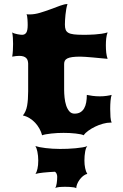

<svg xmlns="http://www.w3.org/2000/svg" viewBox="-20 -687 623 975"><path d="M96.2 -100.6Q112.3 -120.1 117.7 -150.4Q123 -180.7 123 -223.1V-364.3Q122.6 -373 120.4 -380.1Q118.2 -387.2 113 -392.3Q107.9 -397.5 99.1 -400.4Q90.3 -403.3 77.1 -403.3Q69.8 -403.3 61.3 -402.3Q52.7 -401.4 42 -399.4Q44.4 -413.6 45.4 -430.2Q46.4 -446.8 46.4 -463.9Q46.4 -479.5 45.4 -494.6Q44.4 -509.8 42 -522.5Q46.9 -519 54.2 -516.8Q61.5 -514.6 68.8 -513.2Q76.2 -511.7 82.5 -511Q88.9 -510.3 92.3 -510.3Q106.4 -510.3 113.5 -521.2Q120.6 -532.2 120.6 -559.6Q120.6 -564 120.4 -571.8Q120.1 -579.6 119.6 -587.9Q119.1 -596.2 117.9 -603.5Q116.7 -610.8 114.7 -614.7Q118.7 -613.8 122.6 -613.8Q126.5 -613.8 130.9 -613.8Q155.8 -613.8 183.3 -622.1Q210.9 -630.4 237.1 -640.1Q263.2 -649.9 285.6 -658.2Q308.1 -666.5 322.8 -666.5Q318.8 -654.8 316.4 -640.6Q314 -626.5 312.5 -612.3Q311 -598.1 310.3 -584.7Q309.6 -571.3 309.6 -562Q309.6 -545.9 313.5 -535.9Q317.4 -525.9 327.4 -520.3Q337.4 -514.6 355.2 -512.5Q373 -510.3 400.9 -510.3Q412.6 -510.3 428.5 -510.5Q444.3 -510.7 461.4 -512Q478.5 -513.2 495.4 -515.6Q512.2 -518.1 526.4 -522.5Q521.5 -509.8 519.5 -492.7Q517.6 -475.6 517.6 -457.5Q517.6 -437 519.5 -419.4Q521.5 -401.9 526.4 -388.2Q509.8 -389.6 490 -391.6Q470.2 -393.6 450.7 -395.3Q431.2 -397 414.6 -398.2Q397.9 -399.4 387.7 -399.4Q363.3 -399.4 347.4 -397.2Q331.5 -395 322.3 -390.4Q313 -385.7 309.3 -378.7Q305.7 -371.6 305.7 -362.3V-231.4Q305.7 -212.4 307.9 -191.2Q310.1 -169.9 315.9 -151.9Q321.8 -133.8 332 -121.8Q342.3 -109.9 358.4 -109.9Q376 -109.9 387.9 -116.9Q399.9 -124 407.2 -136.7Q414.6 -149.4 417.7 -166.7Q420.9 -184.1 420.9 -205.1Q431.6 -202.6 449.7 -200.2Q467.8 -197.8 486.8 -197.8Q505.4 -197.8 521.7 -200.2Q538.1 -202.6 546.9 -205.1Q543 -194.3 541.3 -175Q539.6 -155.8 539.6 -133.8Q539.6 -111.8 541 -92.8Q542.5 -73.7 546.9 -64.5H542Q523.9 -64.5 503.2 -58.8Q482.4 -53.2 463.4 -43.9Q444.3 -34.7 428.5 -23.2Q412.6 -11.7 404.3 0Q400.4 -2.9 389.4 -5.1Q378.4 -7.3 364 -9Q349.6 -10.7 333.5 -11.5Q317.4 -12.2 302.7 -12.2Q288.1 -12.2 272.2 -11.5Q256.3 -10.7 241.2 -9Q226.1 -7.3 213.6 -5.1Q201.2 -2.9 193.8 0Q189.5 -17.1 180.4 -33.4Q171.4 -49.8 158.7 -63.5Q146 -77.1 130.1 -86.9Q114.3 -96.7 96.2 -100.6ZM159.7 54.7Q168.5 57.6 181.6 60.3Q194.8 63 211.4 64.9Q228 66.9 246.6 68.1Q265.1 69.3 284.2 69.3Q301.8 69.3 322.8 68.6Q343.8 67.9 363.5 65.9Q383.3 64 399.4 61.3Q415.5 58.6 423.3 54.7Q416 63 412.4 83.3Q408.7 103.5 408.7 128.4Q408.7 148.9 412.4 166.7Q416 184.6 423.3 196.3Q411.6 198.7 401.6 207Q391.6 215.3 383.8 226.1Q376 236.8 371.6 248.3Q367.2 259.8 367.2 268.6Q363.3 265.6 353.3 264.2Q343.3 262.7 332.8 262.2Q322.3 261.7 314.2 261.7Q306.2 261.7 306.6 261.7Q301.3 261.7 294.2 262Q287.1 262.2 280.5 262.9Q273.9 263.7 268.6 264.9Q263.2 266.1 260.7 268.6Q265.6 259.8 268.1 242.9Q270.5 226.1 270.5 210.9Q270.5 202.6 267.6 195.8Q264.6 189 259.3 185.1Q243.7 186 228.3 187Q212.9 188 199.7 189.5Q186.5 190.9 176.3 192.6Q166 194.3 160.2 196.3Q166 188 170.2 170.4Q174.3 152.8 174.3 127.9Q174.3 116.2 173.1 104.7Q171.9 93.3 169.9 83.5Q168 73.7 165.3 66.4Q162.6 59.1 159.7 54.7Z"/></svg>

Font: Arbutus
Style: Regular
Weight: 400
Designer: Karolina Lach
Foundry: Sorkin Type Co.
Version: Version 1.003